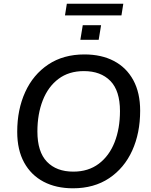

<svg xmlns="http://www.w3.org/2000/svg" viewBox="-20 -1008 815 1037"><path d="M374 9Q283 9 215.5 -26.5Q148 -62 110.5 -130Q73 -198 73 -296Q73 -416 116 -510.5Q159 -605 240.5 -659.5Q322 -714 436 -714Q528 -714 595.5 -678.5Q663 -643 700 -575Q737 -507 737 -410Q737 -289 694 -194.5Q651 -100 569.5 -45.5Q488 9 374 9ZM376 -81Q457 -81 513.5 -123.5Q570 -166 599 -240Q628 -314 628 -408Q628 -518 576 -571Q524 -624 433 -624Q352 -624 296 -582Q240 -540 211 -466Q182 -392 182 -298Q182 -188 233.5 -134.5Q285 -81 376 -81ZM331 -925 341 -988H646L636 -925ZM414 -793 427 -872H526L513 -793Z"/></svg>

Font: Nunito Sans SemiBold
Style: Italic
Weight: 600
Italic angle: -9°
Designer: Vernon Adams
Foundry: Vernon Adams
Version: Version 3.006; ttfautohint (v1.8.3)